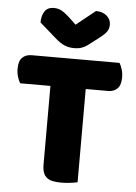

<svg xmlns="http://www.w3.org/2000/svg" viewBox="-58 -898 672 948"><g transform="rotate(5 278.0 -424.5)"><path d="M37 -466Q30 -477 24 -496Q18 -515 18 -536Q18 -575 35.5 -592Q53 -609 81 -609H517Q524 -598 530 -579Q536 -560 536 -539Q536 -500 518.5 -483Q501 -466 473 -466H362V-4Q351 -1 327.5 2Q304 5 281 5Q258 5 240.5 1.5Q223 -2 211 -11Q199 -20 193 -36Q187 -52 187 -78V-466ZM284 -778 379 -854Q412 -854 432.5 -836.5Q453 -819 453 -793Q453 -773 443.5 -759Q434 -745 407 -724L352 -682Q340 -673 324 -667.5Q308 -662 288 -662Q261 -662 239.5 -671Q218 -680 192 -703L111 -774Q111 -808 125.5 -829.5Q140 -851 171 -851Q191 -851 208.5 -842Q226 -833 258 -803Z"/></g></svg>

Font: BALOOCHETTANREGULAR
Style: Book
Weight: 400
Designer: Maithili Shingre and Ek Type
Foundry: Ek Type
Version: Version 1.100;PS 1.000;hotconv 1.0.88;makeotf.lib2.5.647800;